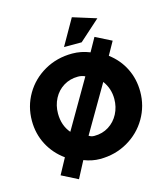

<svg xmlns="http://www.w3.org/2000/svg" viewBox="-147 -1063 1116 1283"><g transform="rotate(-15 410.5 -421.0)"><path d="M238 108 299 -8Q355 14 410 14Q515 14 601 -35.5Q687 -85 736 -169Q785 -253 785 -352Q785 -439 748.5 -512.5Q712 -586 644 -637L695 -728L584 -784L532 -691Q473 -715 411 -715Q305 -715 219 -666Q133 -617 84 -533.5Q35 -450 35 -350Q35 -260 74.5 -184.5Q114 -109 185 -58L126 51ZM216 -352Q216 -408 240.5 -455Q265 -502 309 -529Q353 -556 408 -556Q436 -556 457 -545L264 -213Q216 -269 216 -352ZM605 -350Q605 -294 580.5 -247Q556 -200 512.5 -172.5Q469 -145 413 -145Q401 -145 393 -147.5Q385 -150 375 -156L563 -478Q605 -422 605 -350ZM370 -771H492L635 -899L472 -950Z"/></g></svg>

Font: Geom ExtraBold
Style: Bold
Weight: 800
Version: Version 1.102